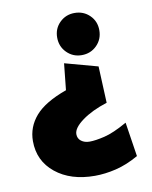

<svg xmlns="http://www.w3.org/2000/svg" viewBox="-80 -724 648 821"><g transform="rotate(-10 243.5 -313.5)"><path d="M300 -481Q262 -481 235.5 -507.5Q209 -534 209 -573Q209 -612 235.5 -638Q262 -664 300 -664Q339 -664 365.5 -638Q392 -612 392 -573Q392 -534 365.5 -507.5Q339 -481 300 -481ZM266 37Q161 37 95.5 -16Q30 -69 30 -155Q30 -216 71 -263.5Q112 -311 207 -345L219 -460L362 -421L369 -262Q303 -241 260.5 -210Q218 -179 218 -152Q218 -133 232.5 -122Q247 -111 269 -111Q294 -111 334 -120.5Q374 -130 434 -164L457 -15Q406 14 358 25.5Q310 37 266 37Z"/></g></svg>

Font: Palanquin Dark
Style: Bold
Weight: 700
Designer: Pria Ravichandran
Version: Version 1.000